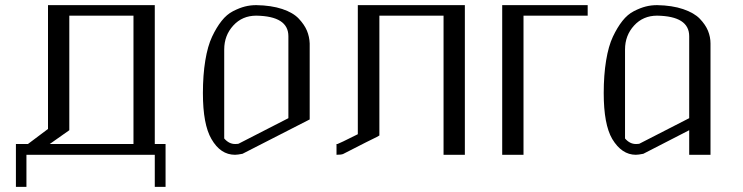

<svg xmlns="http://www.w3.org/2000/svg" viewBox="-20 -603 2893 748"><path d="M500 -542H250V-95.7L173.8 -42H500ZM583 -583V-42H625V125H583V0H83V125H42V-42H88.9L167 -100.6V-583Z M978.5 -542Q923.8 -542 888.7 -503.4Q853.5 -464.8 853.5 -410.2V-63.5Q872.1 -42 895.5 -42Q905.3 -42 909.2 -43L1103.5 -142.6V-461.9Q1103.5 -540 978.5 -542ZM978.5 -583Q1037.1 -582 1079.6 -567.9Q1122.1 -553.7 1144 -530.3Q1166 -506.8 1175.8 -483.4Q1185.5 -460 1186.5 -433.6V-137.7L924.8 -3.9Q905.3 0 895.5 0Q838.9 0 803.7 -61.5Q770.5 -118.2 770.5 -240.2Q770.5 -310.5 779.8 -367.2Q789.1 -423.8 806.2 -460Q823.2 -496.1 843.3 -521.5Q863.3 -546.9 888.2 -559.6Q913.1 -572.3 934.1 -577.6Q955.1 -583 978.5 -583Z M1791 -583V0H1708V-542H1458V-75.2Q1454.1 -72.3 1447.8 -69.3Q1441.4 -66.4 1405.3 -48.3Q1369.1 -30.3 1316.4 -2.9Q1308.6 0 1291 0V-42H1294.9Q1299.8 -43 1374 -80.1V-583Z M2269.5 -583V-542H2019.5V0H1936.5V-583Z M2540 -583Q2598.6 -582 2641.6 -567.4Q2684.6 -552.7 2706.5 -529.8Q2728.5 -506.8 2738.3 -482.9Q2748 -459 2748 -433.6V0H2665V-95.7L2486.3 -3.9Q2466.8 0 2457 0Q2402.3 0 2365.2 -61.5Q2332 -118.2 2332 -240.2Q2332 -310.5 2341.3 -367.2Q2350.6 -423.8 2367.7 -460Q2384.8 -496.1 2404.8 -521.5Q2424.8 -546.9 2449.7 -559.6Q2474.6 -572.3 2495.6 -577.6Q2516.6 -583 2540 -583ZM2540 -542Q2485.4 -542 2450.2 -503.4Q2415 -464.8 2415 -410.2V-63.5Q2433.6 -42 2457 -42Q2466.8 -42 2470.7 -43L2665 -142.6V-461.9Q2665 -540 2540 -542Z"/></svg>

Font: wanta
Style: Medium
Weight: 500
Version: Version 0.91